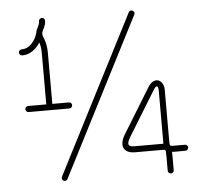

<svg xmlns="http://www.w3.org/2000/svg" viewBox="-49 -707 834 775"><g transform="rotate(-5 367.5 -320.0)"><path d="M612.8 15.6Q607.9 15.6 604.2 12.2Q600.6 8.8 600.6 3.4V-56.6Q600.6 -69.8 599.9 -74.7Q599.1 -79.6 596.7 -80.8Q594.2 -82 586.9 -82H475.6Q453.1 -82 440.4 -91.6Q427.7 -101.1 427.7 -118.2Q427.7 -136.2 441.9 -158.7L552.7 -339.4Q560.1 -351.6 569.1 -357.7Q578.1 -363.8 586.9 -363.8Q599.6 -363.8 608.4 -352.3Q617.2 -340.8 617.2 -321.8V-110.8Q617.2 -99.6 619.4 -97.2Q621.6 -94.7 631.3 -94.7H678.7Q684.1 -94.7 687.5 -91.3Q690.9 -87.9 690.9 -82.5Q690.9 -77.6 687.5 -74Q684.1 -70.3 678.7 -70.3H631.3Q627 -70.3 624.5 -70.8Q625 -65.9 625 -56.6V3.4Q625 8.8 621.6 12.2Q618.2 15.6 612.8 15.6ZM510.3 -653.3Q515.6 -653.3 519 -649.9Q522.5 -646.5 522.5 -641.1Q522.5 -638.7 521 -635.7L194.8 1.5Q191.4 8.3 184.1 8.3Q179.2 8.3 175.5 4.9Q171.9 1.5 171.9 -3.9Q171.9 -6.3 173.3 -9.3L499.5 -646.5Q502.9 -653.3 510.3 -653.3ZM43.9 -523.4Q43.9 -528.8 47.6 -532.2Q51.3 -535.6 56.2 -535.6Q78.6 -535.6 95.9 -553.2Q113.3 -570.8 120.6 -596.7Q121.6 -604.5 123.8 -609.4Q126 -614.3 129.9 -621.6Q132.8 -627.9 134.3 -632.3Q135.7 -636.7 135.7 -642.6Q135.7 -647.9 139.4 -651.4Q143.1 -654.8 147.9 -654.8Q153.3 -654.8 156.7 -651.4Q160.2 -647.9 160.2 -642.6Q160.2 -632.8 157.7 -626Q155.3 -619.1 151.4 -610.8Q147.5 -603.5 146 -599.6Q144.5 -595.7 144.5 -590.8Q144.5 -585.4 146.2 -580.3Q147.9 -575.2 150.9 -568.4Q160.2 -543.9 160.2 -512.7V-305.7H227.1Q232.4 -305.7 235.8 -302.2Q239.3 -298.8 239.3 -293.5Q239.3 -288.6 235.8 -284.9Q232.4 -281.2 227.1 -281.2H62Q57.1 -281.2 53.5 -284.9Q49.8 -288.6 49.8 -293.5Q49.8 -298.8 53.5 -302.2Q57.1 -305.7 62 -305.7H135.7V-512.7Q135.7 -539.1 129.4 -557.1Q116.7 -536.6 97.9 -523.9Q79.1 -511.2 56.2 -511.2Q51.3 -511.2 47.6 -514.9Q43.9 -518.6 43.9 -523.4ZM451.7 -119.1Q451.7 -106.4 475.6 -106.4H586.9H592.8V-110.8V-321.8Q592.8 -330.1 591.1 -334.7Q589.4 -339.4 586.4 -339.4Q581.1 -339.4 573.2 -326.7L462.4 -146Q451.7 -128.9 451.7 -119.1Z"/></g></svg>

Font: Velvelyne Light
Style: Regular
Weight: 200
Designer: Manon Van der Borght et Mariel Nils
Foundry: Velvetyne
Version: Version 1.070